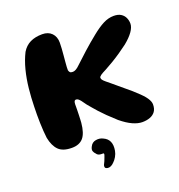

<svg xmlns="http://www.w3.org/2000/svg" viewBox="-142 -740 968 1038"><g transform="rotate(-20 342.0 -221.5)"><path d="M157.5 10Q105.5 10 81 -14.8Q56.5 -39.5 47 -87.5Q44.5 -107 43 -129.5Q41.5 -152 40.8 -175.8Q40 -199.5 40.2 -223Q40.5 -246.5 41 -268.5Q42 -320 47.5 -372.8Q53 -425.5 65.5 -474.5Q78 -523.5 98.5 -564Q117 -594.5 146 -608.5Q175 -622.5 215 -622.5Q249.5 -622.5 269.5 -602Q289.5 -581.5 289.5 -547.5Q289.5 -532 288.2 -513.2Q287 -494.5 285.2 -475.2Q283.5 -456 282 -439.2Q280.5 -422.5 279.8 -409.8Q279 -397 279.5 -391.5Q282 -382.5 286.5 -378.5Q291 -374.5 302.5 -374.5Q310.5 -374.5 320.5 -380Q330.5 -385.5 342.5 -397.5Q368 -422 407 -457Q446 -492 483.5 -522Q521 -552.5 551.2 -568Q581.5 -583.5 612 -583.5Q637.5 -583.5 653.2 -573.5Q669 -563.5 676.2 -547.5Q683.5 -531.5 683.5 -513.5Q683.5 -503 679 -491.5Q674.5 -480 666 -468Q657.5 -456 644.8 -443Q632 -430 616 -417Q595 -401 569.8 -383.8Q544.5 -366.5 519 -351.2Q493.5 -336 472 -324.5Q450.5 -314 440.5 -306.8Q430.5 -299.5 430.5 -293.5Q430.5 -287.5 434.5 -281.5Q438.5 -275.5 450.5 -265.5Q459.5 -258.5 474 -246.2Q488.5 -234 505.8 -219.5Q523 -205 539.8 -191Q556.5 -177 569.8 -165.8Q583 -154.5 588.5 -148.5Q621 -119.5 635 -98.5Q649 -77.5 649 -61.5Q649 -36 637.8 -20.5Q626.5 -5 607 2.2Q587.5 9.5 562.5 9.5Q538 9.5 508.2 -3.8Q478.5 -17 442.5 -46.5Q413 -73 392.5 -93.2Q372 -113.5 357.5 -129.5Q343 -145.5 332.2 -158.5Q321.5 -171.5 311.5 -183Q299 -201.5 291.2 -211Q283.5 -220.5 278 -224.2Q272.5 -228 266.5 -228Q259.5 -228 256.5 -221.8Q253.5 -215.5 253.5 -204Q253.5 -201 253.5 -191.2Q253.5 -181.5 253.2 -168.5Q253 -155.5 252.5 -142.2Q252 -129 251.5 -117.8Q251 -106.5 250.5 -100.5Q245 -41.5 222.8 -15.8Q200.5 10 157.5 10ZM302.5 178.5Q289.5 176.5 287.2 170.2Q285 164 287.5 156.5Q292 148.5 296.5 137.8Q301 127 304 118.5Q307 111.5 308.5 105.8Q310 100 308.5 97.5Q307 96 303.8 96Q300.5 96 295 96Q286 96 278.5 92.8Q271 89.5 267 82.5Q259 75 255.5 64.8Q252 54.5 260 39.5Q270 18.5 292.5 14.8Q315 11 333 20.5Q357 31 366.2 51.8Q375.5 72.5 370 104Q367 121 358 136.5Q349 152 338 162Q330.5 170 321 174.8Q311.5 179.5 302.5 178.5Z"/></g></svg>

Font: Gluten SemiBold
Style: Regular
Weight: 600
Designer: Tyler Finck
Foundry: Etcetera Type Company
Version: Version 1.300